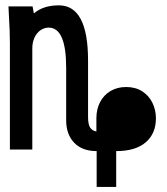

<svg xmlns="http://www.w3.org/2000/svg" viewBox="-20 -574 640 737"><path d="M234 -112.5V-313.5Q234 -468 167 -468Q150 -468 135.5 -458Q121 -448 112.5 -429.8Q104 -411.5 104 -388V0H18V-407Q18 -454.5 14.5 -508.5L12.5 -549.5H105L110 -522.5Q146 -553.5 206 -553.5Q318 -553.5 318 -341.5V-125.5Q318 -95.5 326.5 -83.5Q335 -71.5 350 -69.5V-120.5Q350 -155 364.2 -182.2Q378.5 -209.5 404.5 -224.8Q430.5 -240 464 -240Q500 -240 525.8 -223.5Q551.5 -207 565 -179.5Q578.5 -152 578.5 -120Q578.5 -61 539.2 -27.5Q500 6 426 6V143.5H351V6Q295.5 6 264.8 -26Q234 -58 234 -112.5Z"/></svg>

Font: JuliaMono
Style: Regular
Weight: 400
Monospace: yes
Designer: cormullion
Foundry: corm
Version: Version 0.055; ttfautohint (v1.8.4)